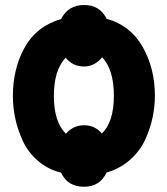

<svg xmlns="http://www.w3.org/2000/svg" viewBox="-20 -668 654 750"><path d="M218.8 6.8Q166 -6.8 127.4 -40.5Q88.9 -74.2 68.8 -118.2Q48.8 -162.1 39.6 -205.6Q30.3 -249 30.3 -293Q30.3 -399.4 76.2 -482.4Q122.1 -565.4 218.8 -593.8Q246.1 -648.4 308.6 -648.4Q370.1 -648.4 396.5 -594.7Q490.2 -568.4 537.6 -484.4Q585 -400.4 585 -293.9Q585 -252 576.2 -210Q567.4 -168 547.9 -124Q528.3 -80.1 489.3 -44.9Q450.2 -9.8 396.5 5.9Q370.1 61.5 308.6 61.5Q244.1 61.5 218.8 6.8ZM236.3 -442.4Q190.4 -393.6 190.4 -293Q190.4 -192.4 237.3 -145.5Q265.6 -178.7 308.6 -178.7Q350.6 -178.7 377.9 -146.5Q424.8 -191.4 424.8 -293.9Q424.8 -396.5 378.9 -444.3Q349.6 -408.2 308.6 -408.2Q264.6 -408.2 236.3 -442.4Z"/></svg>

Font: Gothic A1 Black
Style: Regular
Weight: 900
Version: Version 2.50